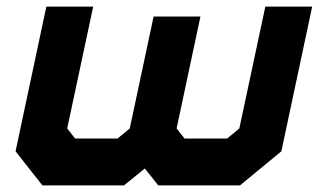

<svg xmlns="http://www.w3.org/2000/svg" viewBox="-20 -560 968 580"><path d="M120 -540H261.5L183 -172L207 -141.5H335L372 -172L444 -510H585.5L513.5 -172L537.5 -141.5H666L703 -172L781.5 -540H923L830 -103L705 0H458L417.5 -51L354.5 0H108L27 -103Z"/></svg>

Font: Tourney Expanded Black
Style: Italic
Weight: 900
Width: 7
Italic angle: -12°
Designer: Tyler Finck
Foundry: Etcetera Type Co
Version: Version 1.010; ttfautohint (v1.8.3)